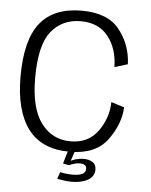

<svg xmlns="http://www.w3.org/2000/svg" viewBox="-52 -642 644 817"><g transform="rotate(5 269.5 -233.5)"><path d="M264.5 5Q376 5 426.2 -63.5Q476.5 -132 479.5 -203.5L423.5 -221Q422.5 -153.5 381.8 -96.5Q341 -39.5 264.5 -39.5Q186.5 -39.5 139 -102.8Q91.5 -166 91.5 -296Q91.5 -436.5 138.5 -494.5Q185.5 -552.5 264.5 -552.5Q341 -552.5 381.8 -500.5Q422.5 -448.5 423.5 -370.5L479.5 -387.5Q476.5 -469.5 426.5 -533.5Q376.5 -597.5 264.5 -597.5Q145 -597.5 87 -524.8Q29 -452 29 -296Q29 -150 87 -72.5Q145 5 264.5 5ZM285 131.5Q304 131.5 321.2 128Q338.5 124.5 352 117.2Q365.5 110 373.2 98.5Q381 87 381 71.5Q381 49.5 365.8 39.8Q350.5 30 328 30Q310 30 293 35Q276 40 267.5 47L266.5 62.5Q277.5 57.5 289.8 54Q302 50.5 313 50.5Q325.5 50.5 333.5 55.5Q341.5 60.5 341.5 71.5Q341.5 86.5 327.5 93.8Q313.5 101 285.5 101Q270 101 256.2 99.2Q242.5 97.5 232.5 95L222.5 124.5Q236 127 252 129.2Q268 131.5 285 131.5ZM266.5 62.5 287.5 0H258.5L241.5 57Z"/></g></svg>

Font: Anybody UltraCondensed Thin Light
Style: Regular
Weight: 300
Version: Version 1.111